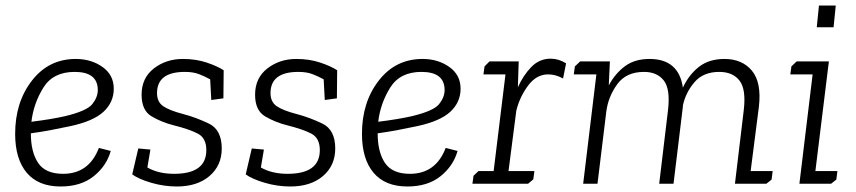

<svg xmlns="http://www.w3.org/2000/svg" viewBox="-20 -667 3106 697"><path d="M209 -36Q303 -36 339 -130L382 -119Q367 -65 320.5 -27.5Q274 10 200 10Q119 10 77 -40Q35 -90 35 -181Q35 -296 96 -374.5Q157 -453 255 -453Q311 -453 352 -424Q393 -395 393 -345Q393 -296 356 -261.5Q319 -227 235 -209Q202 -202 165.5 -195Q129 -188 92 -183Q92 -115 118.5 -75.5Q145 -36 209 -36ZM215 -245Q295 -264 315 -289Q335 -314 335 -340Q335 -406 251 -406Q173 -406 137.5 -349Q102 -292 94 -225Q134 -230 163.5 -235Q193 -240 215 -245Z M612 -36Q729 -36 729 -122Q729 -166 698 -182Q667 -198 611 -212Q567 -223 530.5 -244.5Q494 -266 494 -323Q494 -384 538.5 -418.5Q583 -453 644 -453Q691 -453 730 -440Q769 -427 792 -412L791 -310L747 -304L743 -379Q723 -390 702 -398Q681 -406 651 -406Q550 -406 550 -329Q550 -297 572.5 -281.5Q595 -266 645 -253Q691 -241 738 -218.5Q785 -196 785 -128Q785 -66 740.5 -28Q696 10 622 10Q575 10 529 -3.5Q483 -17 460 -34L482 -128L526 -124L515 -59Q555 -36 612 -36Z M1024 -36Q1141 -36 1141 -122Q1141 -166 1110 -182Q1079 -198 1023 -212Q979 -223 942.5 -244.5Q906 -266 906 -323Q906 -384 950.5 -418.5Q995 -453 1056 -453Q1103 -453 1142 -440Q1181 -427 1204 -412L1203 -310L1159 -304L1155 -379Q1135 -390 1114 -398Q1093 -406 1063 -406Q962 -406 962 -329Q962 -297 984.5 -281.5Q1007 -266 1057 -253Q1103 -241 1150 -218.5Q1197 -196 1197 -128Q1197 -66 1152.5 -28Q1108 10 1034 10Q987 10 941 -3.5Q895 -17 872 -34L894 -128L938 -124L927 -59Q967 -36 1024 -36Z M1468 -36Q1562 -36 1598 -130L1641 -119Q1626 -65 1579.5 -27.5Q1533 10 1459 10Q1378 10 1336 -40Q1294 -90 1294 -181Q1294 -296 1355 -374.5Q1416 -453 1514 -453Q1570 -453 1611 -424Q1652 -395 1652 -345Q1652 -296 1615 -261.5Q1578 -227 1494 -209Q1461 -202 1424.5 -195Q1388 -188 1351 -183Q1351 -115 1377.5 -75.5Q1404 -36 1468 -36ZM1474 -245Q1554 -264 1574 -289Q1594 -314 1594 -340Q1594 -406 1510 -406Q1432 -406 1396.5 -349Q1361 -292 1353 -225Q1393 -230 1422.5 -235Q1452 -240 1474 -245Z M1916 -16 1897 0H1695L1699 -29L1717 -46H1772L1815 -397H1735L1739 -426L1757 -444H1863L1860 -350Q1879 -393 1908.5 -423.5Q1938 -454 1979 -454Q2008 -454 2035 -437L2024 -382Q1997 -397 1970 -397Q1927 -397 1896.5 -355.5Q1866 -314 1854 -264V-263L1826 -46H1920Z M2459 -280 2425 0H2373L2405 -267Q2414 -344 2389.5 -375Q2365 -406 2318 -406Q2253 -406 2220.5 -361Q2188 -316 2181 -262L2149 0H2097L2145 -397H2063L2067 -426L2086 -444H2194L2190 -357Q2213 -400 2248.5 -426.5Q2284 -453 2338 -453Q2444 -453 2459 -349Q2481 -396 2517.5 -424.5Q2554 -453 2610 -453Q2674 -453 2709.5 -410.5Q2745 -368 2735 -280L2705 -46H2785L2781 -15L2762 0H2648L2680 -267Q2689 -343 2664.5 -374.5Q2640 -406 2591 -406Q2533 -406 2501 -368.5Q2469 -331 2459 -284Z M2945 -568 2953 -647H3014L3006 -568ZM2853 -426 2872 -444H2989L2940 -46H3020L3016 -15L2997 0H2882L2930 -397H2849Z"/></svg>

Font: Zilla Slab Light
Style: Italic
Weight: 300
Italic angle: -6°
Designer: Typotheque.com
Foundry: Typotheque type foundry
Version: Version 1.1; 2017; ttfautohint (v1.6)